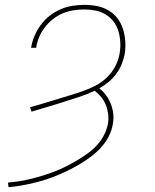

<svg xmlns="http://www.w3.org/2000/svg" viewBox="-20 -558 640 791"><path d="M15 213 13 194Q38 192 62.5 188Q87 184 111 178Q135 172 159 164.5Q183 157 206 148Q229 139 252 127.5Q275 116 297 103Q319 90 340.5 74.5Q362 59 379.5 40Q397 21 408.5 -1.5Q420 -24 425 -49Q428 -69 425.5 -88.5Q423 -108 416 -125.5Q409 -143 397 -158Q385 -173 370 -184Q338 -169 305.5 -158.5Q273 -148 240.5 -137.5Q208 -127 175.5 -117.5Q143 -108 110 -98L104 -116Q131 -124 158.5 -132Q186 -140 213 -148.5Q240 -157 267 -165Q294 -173 321 -182.5Q348 -192 374 -205.5Q400 -219 421 -239.5Q442 -260 455.5 -286Q469 -312 473 -339Q477 -362 475.5 -385.5Q474 -409 467.5 -430.5Q461 -452 447.5 -469.5Q434 -487 415 -498.5Q396 -510 373.5 -514.5Q351 -519 328 -519Q305 -519 282.5 -515.5Q260 -512 238.5 -503Q217 -494 198 -479Q179 -464 164.5 -445Q150 -426 141 -404.5Q132 -383 129 -361H108Q112 -386 122 -409.5Q132 -433 147.5 -454.5Q163 -476 184 -492.5Q205 -509 229 -519.5Q253 -530 278 -534Q303 -538 328 -538Q354 -538 379.5 -533Q405 -528 426.5 -515.5Q448 -503 463.5 -483Q479 -463 486.5 -439Q494 -415 496 -389Q498 -363 494 -336Q490 -315 481.5 -294Q473 -273 459 -254Q445 -235 427 -220Q409 -205 389 -194Q405 -182 417 -165.5Q429 -149 436.5 -130Q444 -111 446.5 -90Q449 -69 445 -48Q441 -22 429 2Q417 26 399 46.5Q381 67 359 84Q337 101 314 115Q291 129 267 141Q243 153 218 163.5Q193 174 168 182Q143 190 117.5 196Q92 202 66.5 206.5Q41 211 15 213Z"/></svg>

Font: Iosevka Curly Slab ThExObl
Style: Regular
Weight: 100
Width: 7
Italic angle: -9°
Monospace: yes
Designer: Belleve Invis
Foundry: Belleve Invis
Version: Version 11.1.0; ttfautohint (v1.8.3)